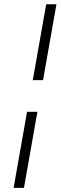

<svg xmlns="http://www.w3.org/2000/svg" viewBox="-20 -694 289 915"><path d="M158.2 -161.1 94.2 201.2H44.9L108.9 -161.1ZM249 -673.8 185.1 -312H136.2L200.2 -673.8Z"/></svg>

Font: Common Serif
Style: Italic
Weight: 400
Italic angle: -12°
Designer: Philipp H. Poll, Khaled Hosny
Foundry: Stefan Peev, Context Ltd.
Version: Version 1.026